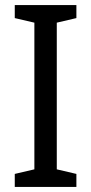

<svg xmlns="http://www.w3.org/2000/svg" viewBox="-20 -734 358 754"><path d="M280 0V-51L203 -69V-645L280 -663V-714H38V-663L115 -645V-69L38 -51V0Z"/></svg>

Font: Noto Sans Gujarati UI SemiCondensed
Style: Regular
Weight: 400
Width: 4
Designer: Jelle Bosma - Monotype Design Team, Universal Thirst
Foundry: Monotype Imaging Inc.
Version: Version 2.106